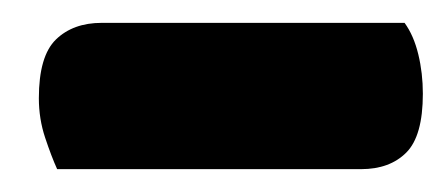

<svg xmlns="http://www.w3.org/2000/svg" viewBox="-20 -712 390 168"><path d="M30 -564Q25 -575 19.5 -591.5Q14 -608 14 -626Q14 -663 29 -677.5Q44 -692 69 -692H334Q342 -681 346 -664.5Q350 -648 350 -630Q350 -593 335.5 -578.5Q321 -564 296 -564Z"/></svg>

Font: Baloo Tamma
Style: Regular
Weight: 400
Designer: Divya Kowshik and Ek Type
Foundry: Ek Type
Version: Version 1.443;PS 1.000;hotconv 16.6.51;makeotf.lib2.5.65220;